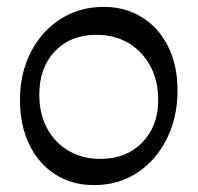

<svg xmlns="http://www.w3.org/2000/svg" viewBox="-20 -525 573 557"><path d="M253 12Q189 12 140.5 -19Q92 -50 65 -105.5Q38 -161 38 -235Q38 -313 69.5 -374Q101 -435 156 -470Q211 -505 281 -505Q344 -505 392.5 -474.5Q441 -444 468 -389.5Q495 -335 495 -263Q495 -184 463.5 -121.5Q432 -59 377.5 -23.5Q323 12 253 12ZM271 -64Q346 -64 392.5 -111.5Q439 -159 439 -235Q439 -291 416 -333.5Q393 -376 353 -400Q313 -424 260 -424Q185 -424 139.5 -376.5Q94 -329 94 -250Q94 -195 116.5 -153Q139 -111 179 -87.5Q219 -64 271 -64Z"/></svg>

Font: Alegreya
Style: Regular
Weight: 400
Designer: Juan Pablo del Peral
Foundry: Huerta Tipografica
Version: Version 2.009